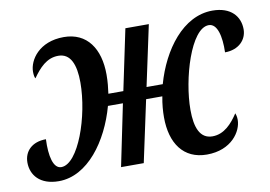

<svg xmlns="http://www.w3.org/2000/svg" viewBox="-65 -646 1065 758"><g transform="rotate(-10 468.0 -267.0)"><path d="M708 10C807 10 851 -58 851 -104C851 -117 848 -126 846 -131C821 -93 789 -57 742 -57C692 -57 674 -104 674 -175C674 -298 731 -492 803 -492C837 -492 850 -440 848 -375C903 -375 936 -410 936 -452C936 -503 902 -546 827 -546C709 -546 621 -426 584 -294H519L571 -537H477L426 -294H366C369 -316 372 -340 372 -370C372 -474 324 -545 231 -545C132 -545 88 -478 88 -431C88 -418 90 -408 93 -404C120 -442 150 -476 197 -476C246 -476 265 -429 265 -357C265 -223 202 -41 133 -41C101 -41 89 -92 92 -160C35 -160 4 -126 4 -82C4 -32 38 12 114 12C230 12 319 -112 356 -247H416L365 0H456L509 -247H574C568 -216 566 -189 566 -164C566 -60 614 10 708 10Z"/></g></svg>

Font: Noto Serif Condensed Semi
Style: Italic
Weight: 600
Width: 3
Italic angle: -12°
Designer: Monotype Design Team
Foundry: Monotype Imaging Inc.
Version: Version 1.901